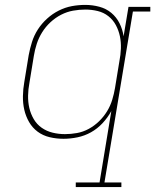

<svg xmlns="http://www.w3.org/2000/svg" viewBox="-20 -558 640 783"><path d="M289 205V186H386L434 -105Q419 -78 398 -55.5Q377 -33 351 -18.5Q325 -4 296 2Q267 8 239 8Q210 8 182.5 1.5Q155 -5 133.5 -21Q112 -37 98.5 -60.5Q85 -84 79 -110.5Q73 -137 73.5 -166Q74 -195 79 -223L97 -333Q102 -360 110.5 -387Q119 -414 134.5 -438Q150 -462 172 -482Q194 -502 220 -515Q246 -528 273 -533Q300 -538 328 -538Q357 -538 385 -530.5Q413 -523 434 -505.5Q455 -488 467.5 -463Q480 -438 484 -410L504 -530H593V-511H522L406 186H475V205ZM245 -11Q269 -11 294 -15.5Q319 -20 342 -32.5Q365 -45 384 -63.5Q403 -82 416.5 -104Q430 -126 437.5 -150.5Q445 -175 449 -199L467 -309Q472 -334 473 -360Q474 -386 469 -410Q464 -434 452.5 -455.5Q441 -477 422 -492Q403 -507 378.5 -513Q354 -519 328 -519Q303 -519 278 -514.5Q253 -510 229.5 -498Q206 -486 186 -467.5Q166 -449 152 -426.5Q138 -404 130 -379.5Q122 -355 118 -330L100 -220Q95 -194 94.5 -168Q94 -142 99.5 -118Q105 -94 117.5 -72.5Q130 -51 150 -37Q170 -23 194.5 -17Q219 -11 245 -11Z"/></svg>

Font: Iosevka Slab ThExObl
Style: Regular
Weight: 100
Width: 7
Italic angle: -9°
Monospace: yes
Designer: Belleve Invis
Foundry: Belleve Invis
Version: Version 11.1.1; ttfautohint (v1.8.3)